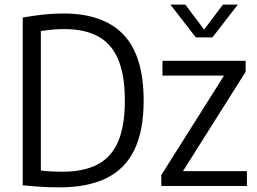

<svg xmlns="http://www.w3.org/2000/svg" viewBox="-20 -806 1114 832"><path d="M237 6Q212 6 187 5Q162 4 135.2 2Q108.5 0 78.5 -3V-730Q106 -735 135.5 -739Q165 -743 195.2 -745.2Q225.5 -747.5 255 -747.5Q428 -747.5 515.2 -655.8Q602.5 -564 602.5 -370Q602.5 -238 561.5 -155Q520.5 -72 439 -33Q357.5 6 237 6ZM252.5 -62Q342 -62 401.8 -92.8Q461.5 -123.5 491.2 -191.2Q521 -259 521 -370Q521 -480 492.2 -548.2Q463.5 -616.5 405.2 -648.2Q347 -680 258.5 -680Q235 -680 208.8 -677.8Q182.5 -675.5 157 -671.5V-67Q181 -64 204 -63Q227 -62 252.5 -62ZM679 0V-47.5L962.5 -497V-478.5H684V-542.5H1044.5V-495L761 -45.5V-64.5H1050V0ZM828.5 -644 718.5 -786H783L871.5 -668.5H857.5L946 -786H1010.5L900.5 -644Z"/></svg>

Font: Encode Sans SemiCondensed
Style: Regular
Weight: 400
Width: 4
Designer: Multiple Designers
Foundry: Impallari Type
Version: Version 3.002